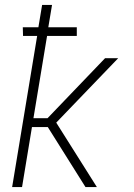

<svg xmlns="http://www.w3.org/2000/svg" viewBox="-20 -755 540 775"><path d="M29 0 130 -610H73L72 -645H135L150 -735H190L175 -645H290V-610H170L115 -278H172L404 -520H457L207 -260L371 0H325L173 -242H109L69 0Z"/></svg>

Font: Iosevka Term Curly Extralight
Style: Italic
Weight: 200
Italic angle: -9°
Designer: Belleve Invis
Foundry: Belleve Invis
Version: Version 32.3.0